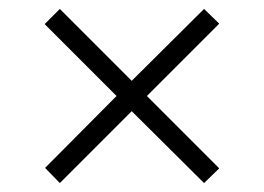

<svg xmlns="http://www.w3.org/2000/svg" viewBox="-20 -536 591 430"><path d="M275 -287 437 -126 471 -159 309 -321 471 -483 437 -516 275 -355 114 -516 80 -482 241 -321 81 -160 114 -126Z"/></svg>

Font: Noto Sans Gurmukhi Light
Style: Regular
Weight: 300
Designer: Jelle Bosma - Monotype Design Team
Foundry: Monotype Imaging Inc.
Version: Version 2.004